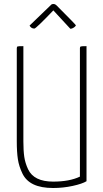

<svg xmlns="http://www.w3.org/2000/svg" viewBox="-20 -931 517 961"><path d="M238 -909Q242 -911 248 -911Q256 -911 264 -903Q360 -807 360 -804Q360 -803 356.5 -799Q353 -795 346 -791Q339 -787 332 -787Q249 -876 247 -879Q160 -788 152 -788Q136 -788 128 -803ZM97 -223Q97 -177 101.5 -146Q106 -115 120.5 -84Q135 -53 166.5 -37.5Q198 -22 246 -22Q328 -22 380 -47V-690Q380 -697 384.5 -698.5Q389 -700 413 -700V-24Q392 -11 344 -0.5Q296 10 246 10Q186 10 148 -8Q110 -26 92.5 -62Q75 -98 69.5 -134Q64 -170 64 -224V-689Q64 -697 68 -698.5Q72 -700 97 -700Z"/></svg>

Font: Yanone Kaffeesatz Thin
Style: Regular
Weight: 250
Designer: Yanone (Cyrillic: Daniel Pouzeot)
Foundry: Yanone
Version: Version 1.003;PS 001.003;hotconv 1.0.88;makeotf.lib2.5.64775